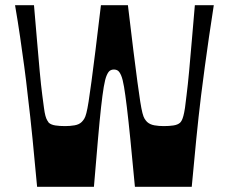

<svg xmlns="http://www.w3.org/2000/svg" viewBox="-20 -720 882 740"><path d="M123 0Q114 -98 105.5 -184Q97 -270 87 -352Q81 -408 73.5 -463.5Q66 -519 57.5 -577.5Q49 -636 38 -700H111Q117 -631 122.5 -565.5Q128 -500 133 -445.5Q138 -391 143 -353Q147 -323 149.5 -304Q152 -285 155 -274Q158 -263 161.5 -257Q165 -251 168 -247Q177 -239 193.5 -236.5Q210 -234 231 -234Q250 -234 267.5 -237Q285 -240 295 -250Q300 -255 304.5 -262Q309 -269 313 -284.5Q317 -300 321.5 -328.5Q326 -357 332.5 -405.5Q339 -454 348 -526Q357 -598 369 -700H473Q485 -598 494 -526Q503 -454 509.5 -405.5Q516 -357 520.5 -328.5Q525 -300 529 -284.5Q533 -269 537.5 -262Q542 -255 547 -250Q558 -240 575 -237Q592 -234 611 -234Q632 -234 648.5 -236.5Q665 -239 674 -247Q678 -251 681 -257Q684 -263 687 -274Q690 -285 693 -304.5Q696 -324 699 -353Q704 -392 709 -446.5Q714 -501 719.5 -566Q725 -631 731 -700H804Q794 -636 785.5 -577.5Q777 -519 769.5 -463.5Q762 -408 755 -352Q745 -270 736.5 -184Q728 -98 719 0H500Q490 -107 482.5 -182Q475 -257 469 -306.5Q463 -356 458 -385.5Q453 -415 447 -429Q441 -443 434.5 -447.5Q428 -452 419 -452Q410 -452 403.5 -447.5Q397 -443 391 -429Q385 -415 380 -385.5Q375 -356 369.5 -306.5Q364 -257 357.5 -182Q351 -107 342 0Z"/></svg>

Font: Ojuju
Style: Bold
Weight: 700
Designer: Chisaokwu Joboson, Mirko Velimirovic
Foundry: Udi Foundry
Version: Version 1.000